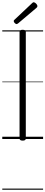

<svg xmlns="http://www.w3.org/2000/svg" viewBox="-20 -1223 399 1689"><path d="M180 14Q165 14 158.5 9Q152 4 152 -5V-942Q152 -952 159 -956.5Q166 -961 179 -961Q193 -961 200 -956.5Q207 -952 207 -942V-5Q207 4 200.5 9Q194 14 180 14ZM126 -1011Q119 -1011 110 -1020Q101 -1029 101 -1036Q101 -1038 101.5 -1041.5Q102 -1045 106 -1048L261 -1194Q265 -1197 268 -1200Q271 -1203 276 -1203Q282 -1203 290 -1197.5Q298 -1192 303.5 -1184Q309 -1176 309 -1170Q309 -1165 307.5 -1162Q306 -1159 301 -1154L140 -1018Q135 -1015 132 -1013Q129 -1011 126 -1011ZM0 436H359V446H0ZM0 -20H359V0H0ZM0 -505H359V-500H0ZM0 -956H359V-946H0Z"/></svg>

Font: Playwrite HU Guides
Style: Regular
Weight: 400
Designer: Veronika Burian, José Scaglione
Foundry: TypeTogether
Version: Version 1.003